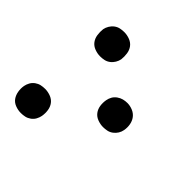

<svg xmlns="http://www.w3.org/2000/svg" viewBox="-145 -655 789 789"><g transform="rotate(45 250.0 -260.0)"><path d="M146 -387Q130 -387 114 -393Q98 -399 88.5 -411.5Q79 -424 76.5 -441Q74 -458 76 -475Q78 -486 84.5 -497Q91 -508 101 -515.5Q111 -523 122.5 -525.5Q134 -528 146 -528Q162 -528 178 -522Q194 -516 203.5 -503.5Q213 -491 215.5 -474Q218 -457 216 -440Q214 -429 207.5 -418Q201 -407 191 -399.5Q181 -392 169.5 -389.5Q158 -387 146 -387ZM360 -190Q344 -190 328 -196Q312 -202 302.5 -214.5Q293 -227 290.5 -243.5Q288 -260 291 -277Q293 -289 299 -299.5Q305 -310 315.5 -317.5Q326 -325 337.5 -328Q349 -331 361 -331Q377 -331 392.5 -324.5Q408 -318 417.5 -305.5Q427 -293 430 -276.5Q433 -260 430 -243Q428 -231 421.5 -220.5Q415 -210 405 -202.5Q395 -195 383.5 -192.5Q372 -190 360 -190ZM80 8Q64 8 48 2Q32 -4 23 -16.5Q14 -29 11 -46Q8 -63 11 -80Q13 -91 19 -102Q25 -113 35.5 -120.5Q46 -128 57.5 -130.5Q69 -133 81 -133Q97 -133 113 -127Q129 -121 138.5 -108.5Q148 -96 150.5 -79Q153 -62 150 -45Q148 -34 142 -23Q136 -12 125.5 -4.5Q115 3 103.5 5.5Q92 8 80 8Z"/></g></svg>

Font: Iosevka Oblique
Style: Regular
Weight: 400
Italic angle: -9°
Monospace: yes
Designer: Belleve Invis
Foundry: Belleve Invis
Version: Version 32.5.0; ttfautohint (v1.8.4)